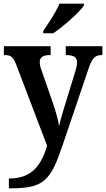

<svg xmlns="http://www.w3.org/2000/svg" viewBox="-20 -786 574 1039"><path d="M214 -619V-606H268C325 -644 411 -721 434 -756V-766H302C283 -721 243 -660 214 -619ZM28 180V233H42C220 233 255 188 319 -1L459 -414C479 -473 495 -488 531 -488H534V-536H336V-488H340C379 -487 397 -477 397 -448C397 -434 392 -413 387 -398L328 -206C318 -172 307 -138 300 -103C296 -134 281 -186 264 -235L206 -402C199 -420 195 -436 195 -449C195 -475 211 -488 251 -488H254V-536H1V-488H5C38 -488 51 -479 67 -438L235 3C203 107 155 180 28 180Z"/></svg>

Font: Noto Serif Khmer SemiCondensed SemiBold
Style: Regular
Weight: 600
Width: 4
Designer: Danh Hong and the Monotype Design Team
Foundry: Monotype Imaging Inc.
Version: Version 2.004